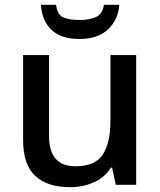

<svg xmlns="http://www.w3.org/2000/svg" viewBox="-20 -768 667 798"><path d="M546 -539V0H461L446 -71H441Q414 -29 368.5 -9.5Q323 10 271 10Q177 10 126.5 -37Q76 -84 76 -186V-539H184V-202Q184 -77 293 -77Q376 -77 407.5 -126Q439 -175 439 -267V-539ZM476 -748Q471 -685 428.5 -645.5Q386 -606 311 -606Q233 -606 193.5 -644.5Q154 -683 150 -748H213Q218 -707 242.5 -696Q267 -685 312 -685Q350 -685 378 -697Q406 -709 412 -748Z"/></svg>

Font: Noto Sans Meetei Mayek Medium
Style: Regular
Weight: 500
Designer: Monotype Design Team and Neelakash Kshetrimayum
Foundry: Monotype Imaging Inc.
Version: Version 2.002; ttfautohint (v1.8.4.7-5d5b)